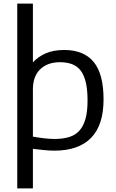

<svg xmlns="http://www.w3.org/2000/svg" viewBox="-20 -828 643 1068"><path d="M76 -808H163V-481Q191 -512 234 -531Q277 -550 337 -550Q446 -550 501 -483.5Q556 -417 556 -275Q556 -132 486.5 -61Q417 10 283 10Q254 10 221.5 6.5Q189 3 163 0V220H76ZM283 -55Q329 -55 364 -65.5Q399 -76 421.5 -101Q444 -126 455.5 -167Q467 -208 467 -268Q467 -328 457.5 -369Q448 -410 429 -435Q410 -460 381 -471Q352 -482 313 -482Q245 -482 204 -443Q163 -404 163 -330V-68Q191 -63 223.5 -59Q256 -55 283 -55Z"/></svg>

Font: Encode Sans Normal
Style: Regular
Weight: 400
Designer: Pablo Impallari, Andres Torresi
Foundry: Pablo Impallari, Andres Torresi
Version: Version 1.000; ttfautohint (v1.00) -l 8 -r 50 -G 200 -x 14 -